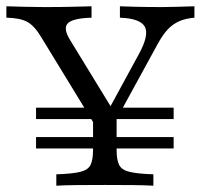

<svg xmlns="http://www.w3.org/2000/svg" viewBox="-30 -591 638 611"><path d="M84.7 -118.5V-154.8H522.6V-118.5ZM84.7 -212.1V-248.4H272.6L296 -212.1ZM323.4 -212.1 345.2 -248.4H522.6V-212.1ZM291.9 -160.5 100.8 -473.4Q79 -509.7 56 -521.8Q33.1 -533.9 -9.7 -534.7V-571Q18.5 -570.2 48.8 -569.4Q79 -568.5 109.7 -568.5Q162.1 -568.5 198.8 -569.4Q235.5 -570.2 261.3 -571V-534.7Q203.2 -533.1 186.7 -517.7Q170.2 -502.4 191.1 -466.9L333.1 -234.7L305.6 -223.4L411.3 -417.7Q445.2 -479 431 -505.6Q416.9 -532.3 351.6 -534.7V-571Q368.5 -570.2 403.6 -569.4Q438.7 -568.5 487.9 -568.5Q511.3 -568.5 534.3 -569.4Q557.3 -570.2 588.7 -571V-534.7Q560.5 -532.3 540.3 -523.4Q520.2 -514.5 504.4 -498Q488.7 -481.5 473.4 -454L312.9 -160.5ZM149.2 0V-36.3Q200 -37.9 225 -44Q250 -50 258.1 -66.1Q266.1 -82.3 266.1 -113.7V-250.8L311.3 -194.4L341.1 -241.1V-113.7Q341.1 -82.3 349.2 -66.1Q357.3 -50 382.7 -44Q408.1 -37.9 458.1 -36.3V0Q433.9 -1.6 393.5 -2Q353.2 -2.4 304.8 -2.4Q253.2 -2.4 212.9 -2Q172.6 -1.6 149.2 0Z"/></svg>

Font: Playfair 9pt Light
Style: Regular
Weight: 300
Designer: Claus Eggers Sørensen
Foundry: Claus Eggers Sørensen
Version: Version 2.001;gftools[0.9.30]